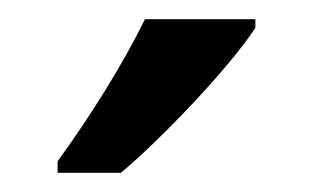

<svg xmlns="http://www.w3.org/2000/svg" viewBox="-20 -852 326 200"><path d="M246 -823V-832H131C109 -787 75 -732 40 -684V-672H106C150 -709 220 -783 246 -823Z"/></svg>

Font: Noto Sans Malayalam UI Condensed Medium
Style: Regular
Weight: 500
Width: 3
Designer: Jelle Bosma - Monotype Design Team
Foundry: Monotype Imaging Inc.
Version: Version 2.104